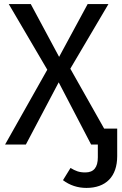

<svg xmlns="http://www.w3.org/2000/svg" viewBox="-20 -709 600 942"><path d="M491 -78 325 -372 512 -689H410L270 -430L131 -689H23L212 -367L5 0H107L268 -305L427 0H460V63C460 112 440 137 399 137C368 137 351 130 326 115L289 175C322 200 361 213 404 213C499 213 555 158 555 57V-78Z"/></svg>

Font: Fira Sans
Style: Regular
Weight: 400
Designer: Carrois Corporate & Edenspiekermann AG
Foundry: Carrois Corporate GbR & Edenspiekermann AG
Version: Version 4.203